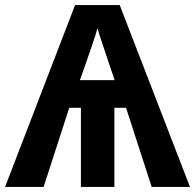

<svg xmlns="http://www.w3.org/2000/svg" viewBox="-22 -737 769 757"><path d="M450 -717H274L-2 0H150L251 -312H297V0H429V-312H475L576 0H727ZM362 -626C371 -594 396 -524 408 -486L430 -421H293L315 -483C327 -519 356 -598 362 -626Z"/></svg>

Font: Noto Sans Display
Style: Bold
Weight: 700
Designer: Monotype Design Team
Foundry: Monotype Imaging Inc.
Version: Version 1.900